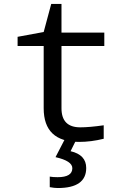

<svg xmlns="http://www.w3.org/2000/svg" viewBox="-20 -699 640 959"><path d="M498 -73.2V-5.9Q434.6 9.8 375 9.8Q198.2 9.8 198.2 -158.2V-469.2H67.9V-515.1L198.2 -539.1L235.8 -679.2H287.1V-536.1H501V-469.2H287.1V-158.2Q287.1 -63 380.9 -63Q426.3 -63 498 -73.2ZM228.5 235.8V183.1Q244.6 186 267.6 186Q341.3 186 341.3 141.1Q341.3 105 257.3 85.9L301.8 0H360.4L332.5 56.2Q410.6 74.2 410.6 140.1Q410.6 240.2 268.6 240.2Q252 240.2 228.5 235.8Z"/></svg>

Font: Noto Mono
Style: Regular
Weight: 400
Designer: Monotype Design Team
Foundry: Monotype Imaging Inc.
Version: Version 1.00